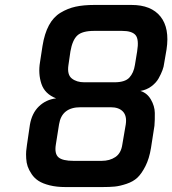

<svg xmlns="http://www.w3.org/2000/svg" viewBox="-20 -757 697 777"><path d="M89 -170 101 -252Q109 -299 137.5 -326.5Q166 -354 207 -359Q161 -377 147.5 -418Q134 -459 142 -506L152 -571Q160 -621 178 -654.5Q196 -688 225 -705.5Q254 -723 286 -730Q318 -737 362 -737H512Q592 -737 629.5 -690Q667 -643 654 -557L644 -499Q643 -488 637.5 -473Q632 -458 622 -440Q612 -422 592.5 -407.5Q573 -393 548 -389Q575 -381 590.5 -354.5Q606 -328 606.5 -300Q607 -272 605 -248L591 -158Q584 -115 568.5 -84.5Q553 -54 536 -38Q519 -22 492 -13Q465 -4 444.5 -2Q424 0 394 0H245Q209 0 181 -7Q153 -14 136 -25Q119 -36 108 -52.5Q97 -69 92 -83.5Q87 -98 86 -116Q85 -134 86 -145.5Q87 -157 89 -170ZM206 -172Q200 -135 216.5 -120.5Q233 -106 278 -106H391Q424 -106 447 -121.5Q470 -137 475 -172L489 -254Q494 -288 477.5 -305.5Q461 -323 428 -323H306Q230 -323 219 -254ZM257 -494Q251 -455 270.5 -439.5Q290 -424 321 -424H443Q486 -424 503.5 -443Q521 -462 526 -494L535 -549Q543 -598 528.5 -615Q514 -632 474 -632H361Q313 -632 293 -613.5Q273 -595 265 -549Z"/></svg>

Font: Exo
Style: DemiBoldItalic
Weight: 600
Designer: Natanael Gama
Version: Version 1